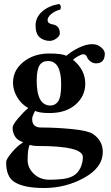

<svg xmlns="http://www.w3.org/2000/svg" viewBox="-20 -715 561 973"><path d="M231.9 -507.8Q203.1 -507.8 181.6 -525.4Q160.2 -543 160.2 -585.9Q160.2 -627 193.6 -656.5Q227.1 -686 279.8 -694.8Q293 -687 286.1 -667Q257.3 -659.2 239.3 -643.6Q221.2 -627.9 221.2 -613.8Q221.2 -607.9 223.1 -604Q225.1 -600.1 229.5 -597.7Q233.9 -595.2 236.3 -594Q238.8 -592.8 244.6 -591.8L250 -590.8Q283.2 -583.5 283.2 -545.9Q283.2 -532.7 266.1 -520.3Q249 -507.8 231.9 -507.8ZM290 -288.1Q290 -406.2 223.1 -405.8Q193.4 -405.8 179.7 -382.8Q166 -359.9 166 -305.2Q166 -180.2 235.8 -180.2Q259.8 -180.2 274.9 -201.7Q290 -223.1 290 -288.1ZM174.8 24.9Q146 24.9 130.9 19Q119.6 39.1 120.1 96.2Q120.1 136.2 151.6 166Q183.1 195.8 231 195.8Q268.1 195.8 299.1 191.9Q330.1 188 351.1 176.3Q374.5 163.1 387.2 136.5Q399.9 109.9 399.9 81.1Q399.9 24.9 174.8 24.9ZM466.8 -394Q449.7 -394 436.8 -405Q423.8 -416 419.9 -428.2Q414.1 -440.4 400.9 -439.9Q393.1 -439.9 374.5 -429.4Q356 -418.9 350.1 -412.1Q412.1 -361.3 412.1 -291Q412.1 -228 363 -185.1Q314 -142.1 231 -142.1Q180.7 -142.1 157.7 -152.8Q156.7 -150.9 152.1 -141.6Q147.5 -132.3 145.3 -125.2Q143.1 -118.2 143.1 -110.8Q143.1 -68.8 188 -68.8Q263.2 -68.8 344 -61Q424.8 -53.2 451.2 -36.1Q501 -2 501 55.2Q501 133.3 407.5 185.5Q314 237.8 203.1 237.8Q97.2 237.8 49.8 205.1Q10.7 178.2 11.2 106Q11.2 91.8 39.6 57.9Q67.9 23.9 98.1 5.9Q69.3 -2.9 57.1 -22Q43.9 -42 43.9 -67.9Q43.9 -82 70.1 -113.3Q96.2 -144.5 123 -167.5Q87.9 -187 66.9 -222.7Q45.9 -258.3 45.9 -295.9Q45.9 -367.7 113.8 -412.1Q162.6 -444.3 231.9 -443.8Q293.9 -443.8 315.9 -432.1Q340.8 -454.1 378.4 -472.7Q416 -491.2 446.8 -491.2Q473.6 -491.2 492.4 -475.1Q511.2 -459 511.2 -442.9Q510.7 -394 466.8 -394Z"/></svg>

Font: Linux Libertine
Style: Bold
Weight: 700
Designer: Philipp H. Poll
Foundry: Philipp H. Poll
Version: Version 5.0.3